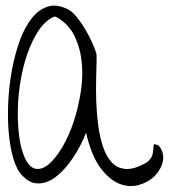

<svg xmlns="http://www.w3.org/2000/svg" viewBox="-20 -647 588 668"><path d="M57.6 -36.1Q38.1 -55.7 26.4 -95.7Q14.6 -135.7 10.3 -186.5Q5.9 -237.3 8.8 -294.4Q11.7 -351.6 22 -405.8Q32.2 -460 49.3 -506.8Q66.4 -553.7 91.3 -584.5Q116.2 -615.2 147.9 -624.5Q179.7 -633.8 218.8 -613.3Q232.4 -605.5 247.6 -586.9Q262.7 -568.4 276.4 -545.4Q290 -522.5 300.3 -499.5Q310.5 -476.6 315.4 -460.9Q316.4 -456.1 315.9 -431.2Q315.4 -406.2 314.5 -371.1Q313.5 -335.9 314.9 -293.5Q316.4 -251 321.8 -210.4Q327.1 -169.9 338.9 -135.3Q350.6 -100.6 370.1 -80.6Q389.6 -60.5 419.4 -59.1Q449.2 -57.6 492.2 -83Q507.8 -96.7 510.7 -109.9Q513.7 -123 513.7 -132.3Q513.7 -141.6 515.6 -144.5Q517.6 -147.5 533.2 -139.6Q552.7 -114.3 546.4 -85.4Q540 -56.6 518.1 -34.7Q496.1 -12.7 462.9 -3.4Q429.7 5.9 395 -7.8Q360.4 -21.5 329.1 -63.5Q297.9 -105.5 279.3 -185.5Q273.4 -168.9 261.2 -144.5Q249 -120.1 232.4 -95.7Q215.8 -71.3 194.8 -49.8Q173.8 -28.3 151.4 -17.6Q128.9 -6.8 105 -9.3Q81.1 -11.7 57.6 -36.1ZM66.4 -97.7Q83 -62.5 105.5 -59.6Q127.9 -56.6 151.4 -77.1Q174.8 -97.7 197.8 -136.7Q220.7 -175.8 236.8 -225.1Q252.9 -274.4 261.2 -328.6Q269.5 -382.8 264.2 -432.6Q258.8 -482.4 238.3 -523.4Q217.8 -564.5 175.8 -587.9Q174.8 -588.9 172.4 -588.9Q169.9 -588.9 168 -588.9Q137.7 -575.2 115.2 -542Q92.8 -508.8 76.7 -463.9Q60.5 -418.9 51.8 -367.2Q43 -315.4 42 -265.6Q41 -215.8 46.9 -171.4Q52.7 -127 66.4 -97.7Z"/></svg>

Font: Give You Glory
Style: Regular
Weight: 400
Designer: Kimberly Geswein
Foundry: Kimberly Geswein
Version: Version 1.002